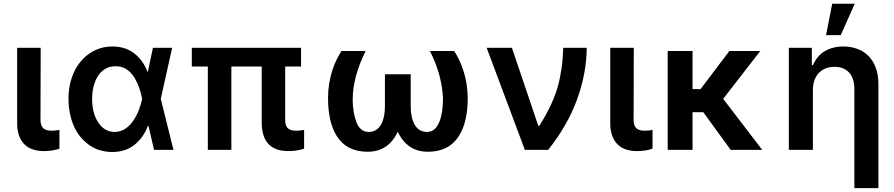

<svg xmlns="http://www.w3.org/2000/svg" viewBox="-20 -801 4779 1026"><path d="M214.1 6.4Q183.9 6.4 157.7 -1.8Q131.4 -9.9 112.2 -28.2Q93 -46.5 82 -75.8Q71 -105.1 71.7 -147V-545.5H197.4L196.4 -158.7Q196.7 -142.4 201 -131.6Q205.3 -120.7 212.9 -114.3Q220.5 -108 231.2 -105.3Q241.8 -102.6 255.3 -102.6Q276.6 -102.6 297.6 -106.9V-6.4Q260.3 6.4 214.1 6.4Z M578.5 11.4Q506 9.9 454.9 -27.3Q400.2 -67.1 373.2 -130.7Q346.2 -194.6 346.2 -272.7Q345.9 -314.3 354 -351.2Q362.2 -388.1 377.3 -419.4Q392.4 -450.6 413.9 -475.5Q435.4 -500.4 461.6 -517.6Q487.9 -534.8 518.3 -543.9Q548.7 -552.9 581.7 -552.6Q649.1 -552.6 696.7 -516.3Q744 -480.1 768.1 -417.6H770.2L797.2 -545.5H899.9L839.1 -272.7L907 0H803.3L773.4 -128.6H770.6Q747.2 -66.8 699.9 -28.1Q652.3 11 578.5 11.4ZM593 -95.9Q609.4 -95.9 623.9 -100.7Q638.5 -105.5 651.1 -114Q663.7 -122.5 674.5 -133.9Q685.4 -145.2 693.9 -158.7Q712 -185.7 723 -215.6Q734 -245.4 739.3 -271.3L739.7 -272.7L739.3 -274.1Q726.9 -339.1 698.9 -385.3Q660.9 -447.1 598.4 -447.1Q567.1 -447.4 543.5 -433.6Q519.9 -419.7 504.1 -395.8Q488.3 -371.8 480.3 -340Q472.3 -308.2 472.3 -273.1Q472.3 -194.6 506 -144.9Q539.4 -95.9 593 -95.9Z M1521 6.4Q1378.6 6.4 1378.6 -147V-445.3H1216.3V0H1090.6V-445.3H1005V-545.5H1588.8V-445.3H1503.9V-158.7Q1503.9 -142.4 1508 -131.6Q1512.1 -120.7 1519.7 -114.3Q1527.3 -108 1538.2 -105.3Q1549 -102.6 1562.5 -102.6Q1587 -102.6 1605.1 -106.9V-6.4Q1565 6.4 1521 6.4Z M2266.3 9.9Q2210.6 9.9 2170.3 -17.4Q2130 -44.7 2105.5 -97.3Q2055.8 9.9 1944.6 9.9Q1832 9.9 1778.8 -75.3Q1733 -148.8 1733 -277Q1733 -316.8 1738.8 -352.8Q1744.7 -388.8 1754.4 -420.5Q1764.2 -452.1 1777.3 -479.2Q1790.5 -506.4 1805 -528.4H1933.6Q1865.1 -388.8 1864.7 -269.9Q1864.7 -204.2 1883.2 -151.3Q1903.8 -95.9 1949.6 -95.9Q1968.8 -95.9 1984.7 -103.9Q2000.7 -111.9 2012.4 -129.1Q2024.1 -146.3 2030.5 -173.1Q2036.9 -199.9 2036.9 -237.9V-404.1H2174.7V-237.9Q2174.7 -199.6 2181.3 -172.6Q2187.9 -145.6 2199.6 -128.6Q2211.3 -111.5 2227.3 -103.7Q2243.3 -95.9 2262.1 -95.9Q2306.5 -95.9 2328.1 -150.6Q2347.3 -198.9 2347.3 -277Q2340.6 -405.5 2277.3 -528.4H2407Q2421.9 -505.7 2434.5 -478.7Q2447.1 -451.7 2457.4 -419.7Q2478.3 -355.8 2479.4 -277Q2479.4 -148.4 2432.2 -74.2Q2378.9 9.9 2266.3 9.9Z M2909.1 0H2784.8L2580.6 -545.5H2715.6L2856.5 -128.6H2862.2Q2898.4 -186.8 2922.9 -238.8Q2947.4 -290.8 2960.6 -338.1Q2973.7 -385.7 2981 -437Q2988.3 -488.3 2989.7 -545.5H3115.4Q3114.7 -476.6 3101.9 -408Q3089.1 -339.5 3063.6 -269.5Q3013.5 -131 2909.1 0Z M3383.5 6.4Q3353.3 6.4 3327.1 -1.8Q3300.8 -9.9 3281.6 -28.2Q3262.4 -46.5 3251.4 -75.8Q3240.4 -105.1 3241.1 -147V-545.5H3366.8L3365.8 -158.7Q3366.1 -142.4 3370.4 -131.6Q3374.6 -120.7 3382.3 -114.3Q3389.9 -108 3400.6 -105.3Q3411.2 -102.6 3424.7 -102.6Q3446 -102.6 3467 -106.9V-6.4Q3429.7 6.4 3383.5 6.4Z M4053.3 0H3884.6L3738.3 -201.3H3680.8V0H3547.9V-528.4H3680.8V-324.6H3723.4L3877.5 -528.4H4042.6L3844.5 -272.7Z M4674 204.5H4545.5V-327.4Q4545.5 -352.6 4539.1 -373.9Q4532.7 -395.2 4519.5 -410.9Q4506.4 -426.5 4486.3 -435.2Q4466.3 -443.9 4439.3 -443.9Q4415.1 -443.9 4394.2 -436.3Q4373.2 -428.6 4357.6 -413.2Q4342 -397.7 4332.9 -374.3Q4323.9 -350.9 4323.9 -319.6V0H4195.3V-545.5H4318.2V-452.8H4324.6Q4333.5 -475.1 4348.2 -493.4Q4362.9 -511.7 4383.2 -524.9Q4403.4 -538 4429.5 -545.3Q4455.6 -552.6 4487.2 -552.6Q4525.9 -552.6 4560.2 -540.3Q4594.5 -528.1 4619.9 -503Q4645.2 -478 4659.8 -439.3Q4674.4 -400.6 4674 -347.3ZM4472.7 -613.3H4394.2L4427.2 -781.2H4547.6Z"/></svg>

Font: Linik Sans SemiBold
Style: Regular
Weight: 600
Designer: Fonts by Rasmus Andersson / Changes by Cristiano Sobral with parts from Marc Monis
Foundry: rsms
Version: Version 3.020; ttfautohint (v1.6)